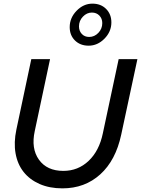

<svg xmlns="http://www.w3.org/2000/svg" viewBox="-20 -1025 775 1055"><path d="M646 -285Q616 -144 531 -67Q446 10 323 10Q252 10 197.5 -14Q143 -38 109.5 -80.5Q76 -123 65.5 -182.5Q55 -242 70 -313L152 -700H255L171 -305Q150 -209 194 -147.5Q238 -86 328 -86Q409 -86 467 -141Q525 -196 545 -292L632 -700H735ZM467 -774Q421 -774 392 -802.5Q363 -831 363 -876Q363 -927 401 -966Q439 -1005 488 -1005Q534 -1005 563 -976Q592 -947 592 -902Q592 -851 554 -812.5Q516 -774 467 -774ZM470 -822Q499 -822 520.5 -844.5Q542 -867 542 -898Q542 -923 526 -939.5Q510 -956 485 -956Q457 -956 435.5 -933.5Q414 -911 414 -880Q414 -855 429.5 -838.5Q445 -822 470 -822Z"/></svg>

Font: Red Hat Display Medium
Style: Italic
Weight: 500
Italic angle: -12°
Designer: Pentagram / MCKL
Foundry: Pentagram / MCKL
Version: Version 1.003; Red Hat Display Medium Italic